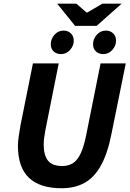

<svg xmlns="http://www.w3.org/2000/svg" viewBox="-20 -989 689 1021"><path d="M307.6 12Q192.4 12 133.8 -43.7Q75.3 -99.4 75.3 -214.5Q75.3 -237.1 79.9 -265.9Q84.4 -294.7 88.4 -319.7L155.1 -651.8H292.2L220.9 -294.7Q217.4 -274.8 214.9 -256.1Q212.4 -237.4 212.4 -219.4Q212.4 -164.2 234.9 -135.2Q257.4 -106.2 311.6 -106.2Q343.3 -106.2 367.1 -120.8Q390.9 -135.4 408.5 -172Q426.2 -208.7 439 -274.1L514.8 -651.8H648.8L572.6 -276.3Q552 -172.1 516.5 -108.5Q481 -44.9 429.4 -16.5Q377.7 12 307.6 12ZM304 -701.3Q281.3 -701.3 265.6 -715.3Q250 -729.3 250 -753.6Q250 -781.4 269.5 -803.8Q288.9 -826.3 318.2 -826.3Q341.8 -826.3 357 -811.4Q372.3 -796.6 372.3 -771.9Q372.3 -746.2 352.8 -723.7Q333.3 -701.3 304 -701.3ZM528.8 -701.3Q506.1 -701.3 490.5 -715.3Q474.8 -729.3 474.8 -753.6Q474.8 -781.4 494.3 -803.8Q513.8 -826.3 543.1 -826.3Q566.6 -826.3 581.9 -811.4Q597.1 -796.6 597.1 -771.9Q597.1 -746.2 577.6 -723.7Q558.1 -701.3 528.8 -701.3ZM379.3 -851.4 284.2 -969.4H385.9L440.4 -922.6H444.4L524.2 -969.4H626.6L494 -851.4Z"/></svg>

Font: Source Sans 3
Style: Italic
Weight: 200
Italic angle: -11°
Designer: Paul D. Hunt
Foundry: Adobe
Version: Version 3.046;hotconv 1.0.118;makeotfexe 2.5.65603